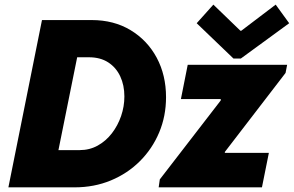

<svg xmlns="http://www.w3.org/2000/svg" viewBox="-20 -806 1264 826"><path d="M16.1 0 160.6 -719.7H374.5Q469.7 -719.7 541.7 -676.3Q613.8 -632.8 654.1 -557.9Q694.3 -482.9 694.3 -387.7Q694.3 -306.6 664.8 -236.3Q635.3 -166 582 -112.8Q528.8 -59.6 457 -29.8Q385.3 0 300.3 0ZM231.4 -160.2H322.8Q365.2 -160.2 400.4 -179.7Q435.5 -199.2 461.2 -232.4Q486.8 -265.6 501 -306.9Q515.1 -348.1 515.1 -391.1Q515.1 -439.5 497.3 -477.5Q479.5 -515.6 445.6 -537.6Q411.6 -559.6 362.8 -559.6H312ZM662.6 0 667.5 -34.2 929.7 -374V-379.9H758.3L787.6 -527.3H1215.3L1208.5 -492.2L947.3 -152.3V-148.4H1136.7L1106.9 0ZM984.4 -554.2 826.2 -706.1 897.9 -786.1 1014.2 -673.8H1018.1L1166 -786.1L1224.1 -706.1L1016.1 -554.2Z"/></svg>

Font: Reddit Sans Black
Style: Italic
Weight: 900
Italic angle: -11.25°
Designer: Stephen Hutchings
Version: Version 1.013